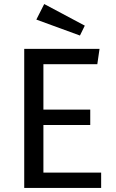

<svg xmlns="http://www.w3.org/2000/svg" viewBox="-20 -931 575 951"><path d="M462 -613H195V-388H427V-312H195V-76H481V0H100V-689H473ZM400 -804 376 -755 160 -834 199 -911Z"/></svg>

Font: FiraGO
Style: Regular
Weight: 400
Designer: bBox Type
Foundry: bBox Type GmbH
Version: Version 1.001;April 20, 2020;FontCreator 12.0.0.2555 64-bit